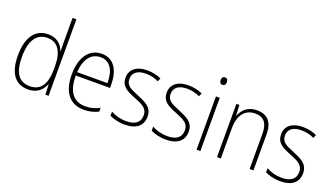

<svg xmlns="http://www.w3.org/2000/svg" viewBox="-68 -1271 3108 1792"><g transform="rotate(20 1486.5 -375.0)"><path d="M250 10C341 10 391 -43 413 -102H415L420 0H451V-760H413V-530C413 -498 413 -464 415 -429H412C392 -489 340 -539 255 -539C127 -539 53 -440 53 -257C53 -83 120 10 250 10ZM254 -24C143 -24 93 -105 93 -257C93 -420 151 -505 258 -505C362 -505 413 -423 413 -281V-248C413 -107 365 -24 254 -24Z M787 -539C653 -539 586 -421 586 -262C586 -99 654 10 802 10C859 10 902 -1 946 -23V-61C894 -34 857 -25 803 -25C686 -25 624 -110 625 -265H965V-297C965 -431 912 -539 787 -539ZM787 -505C884 -505 928 -418 927 -299H626C635 -435 695 -505 787 -505Z M1386 -133C1386 -227 1315 -254 1234 -289C1156 -321 1106 -340 1106 -407C1106 -471 1155 -505 1235 -505C1281 -505 1329 -494 1362 -476L1377 -509C1339 -527 1291 -539 1236 -539C1131 -539 1068 -487 1068 -407C1068 -317 1132 -290 1217 -256C1296 -224 1348 -201 1348 -133C1348 -65 1306 -25 1209 -25C1154 -25 1101 -40 1058 -64V-23C1092 -6 1145 10 1209 10C1326 10 1386 -44 1386 -133Z M1795 -133C1795 -227 1724 -254 1643 -289C1565 -321 1515 -340 1515 -407C1515 -471 1564 -505 1644 -505C1690 -505 1738 -494 1771 -476L1786 -509C1748 -527 1700 -539 1645 -539C1540 -539 1477 -487 1477 -407C1477 -317 1541 -290 1626 -256C1705 -224 1757 -201 1757 -133C1757 -65 1715 -25 1618 -25C1563 -25 1510 -40 1467 -64V-23C1501 -6 1554 10 1618 10C1735 10 1795 -44 1795 -133Z M1940 -725C1918 -725 1910 -709 1910 -688C1910 -667 1919 -651 1940 -651C1962 -651 1971 -666 1971 -688C1971 -709 1964 -725 1940 -725ZM1959 -529H1921V0H1959Z M2327 -539C2235 -539 2184 -485 2162 -426H2159L2154 -529H2124V0H2162V-300C2162 -438 2226 -505 2324 -505C2403 -505 2448 -458 2448 -351V0H2486V-356C2486 -482 2429 -539 2327 -539Z M2931 -133C2931 -227 2860 -254 2779 -289C2701 -321 2651 -340 2651 -407C2651 -471 2700 -505 2780 -505C2826 -505 2874 -494 2907 -476L2922 -509C2884 -527 2836 -539 2781 -539C2676 -539 2613 -487 2613 -407C2613 -317 2677 -290 2762 -256C2841 -224 2893 -201 2893 -133C2893 -65 2851 -25 2754 -25C2699 -25 2646 -40 2603 -64V-23C2637 -6 2690 10 2754 10C2871 10 2931 -44 2931 -133Z"/></g></svg>

Font: Noto Sans Gurmukhi UI SemiCondensed ExtraLight
Style: Regular
Weight: 200
Width: 4
Designer: Jelle Bosma - Monotype Design Team
Foundry: Monotype Imaging Inc.
Version: Version 2.004